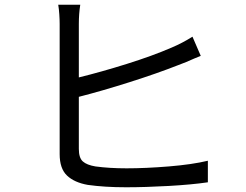

<svg xmlns="http://www.w3.org/2000/svg" viewBox="-20 -789 1040 811"><path d="M313 -380V-160Q313 -122 330 -107Q347 -92 383 -86Q442 -78 515 -78Q595 -78 693 -86Q791 -94 858 -110V-19Q790 -9 692 -3.5Q594 2 512 2Q422 2 351 -8Q294 -18 263 -47.5Q232 -77 232 -138V-688Q232 -706 230.5 -728.5Q229 -751 226 -769H319Q313 -730 313 -688V-462Q407 -485 515.5 -519Q624 -553 705 -588Q750 -607 793 -634L828 -553Q815 -548 801 -542Q766 -526 733 -514Q644 -479 527.5 -442Q411 -405 313 -380Z"/></svg>

Font: Noto Sans CJK KR Regular (TTF)
Style: Regular
Weight: 400
Designer: Ryoko NISHIZUKA 西塚涼子 (kana & ideographs); Paul D. Hunt (Latin, Greek & Cyrillic); Wenlong ZHANG 张文龙 (bopomofo); Sandoll 
Foundry: Adobe Systems Incorporated
Version: Version 1.004;PS 1.004;hotconv 1.0.82;makeotf.lib2.5.63406